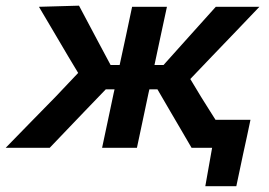

<svg xmlns="http://www.w3.org/2000/svg" viewBox="-60 -522 951 678"><path d="M-40 0Q4 -45 48 -90.2Q92 -135.5 136 -180L216 -264.5L182 -321Q156 -365.5 130 -409.2Q104 -453 77.5 -498L219 -502Q237 -468 255.2 -433.8Q273.5 -399.5 291.5 -365.5L330.5 -292.5H362.5Q374.5 -347 385 -396.5Q395.5 -446 406.5 -498H529.5Q518 -444.5 507.2 -394.5Q496.5 -344.5 485.5 -292.5H517.5L582.5 -365Q612.5 -398.5 642.5 -431.8Q672.5 -465 702 -498H856Q813 -453 771 -409Q729 -365 686.5 -321L612 -243L650 -180Q662.5 -160 675.2 -139.8Q688 -119.5 701 -99H824.5Q818.5 -70 811.8 -39Q805 -8 798.5 22Q792.5 50.5 786.5 78.8Q780.5 107 774.5 135.5H665L689 0H616.5Q597.5 -32.5 579.2 -64Q561 -95.5 542 -127.5L496 -206.5H467.5L464.5 -193.5Q453.5 -141.5 443.8 -95.5Q434 -49.5 423.5 0H300.5Q311 -49.5 320.8 -95.5Q330.5 -141.5 341.5 -193.5L344.5 -206.5H313.5L237 -127Q206.5 -95 176.2 -63.5Q146 -32 115.5 0Z"/></svg>

Font: Commissioner SemiBold
Style: Italic
Weight: 600
Italic angle: -12°
Designer: Kostas Bartsokas
Foundry: Kostas Bartsokas
Version: Version 1.000; ttfautohint (v1.8.3)